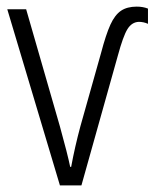

<svg xmlns="http://www.w3.org/2000/svg" viewBox="-20 -560 467 580"><path d="M427 -534V-488Q414 -494 399 -494Q378 -493 365 -472Q352 -451 336 -392L226 0H161L2 -532H59L161 -178Q184 -95 192 -56H195Q206 -116 223 -179L285 -399Q300 -456 313.5 -485.5Q327 -515 345.5 -527.5Q364 -540 393 -540Q412 -540 427 -534Z"/></svg>

Font: Noto Sans Display Light Narrow
Style: Regular
Weight: 300
Width: 4
Designer: Monotype Design team
Foundry: Monotype Imaging Inc.
Version: Version 1.000